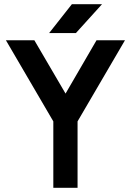

<svg xmlns="http://www.w3.org/2000/svg" viewBox="-20 -891 620 911"><path d="M213 -734H340L464 -871H321ZM8 -700 233 -315V0H348V-315L573 -700H438L291 -447L143 -700Z"/></svg>

Font: Unageo
Style: SemiBold
Weight: 600
Designer: Richard Sepsi
Foundry: Richard Sepsi
Version: Version 2.000